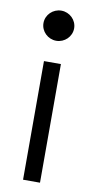

<svg xmlns="http://www.w3.org/2000/svg" viewBox="-77 -678 338 703"><g transform="rotate(10 92.0 -327.0)"><path d="M36 -588C36 -557 62 -532 93 -532C124 -532 150 -557 150 -588C150 -619 124 -644 93 -644C62 -644 36 -619 36 -588ZM62 -10H125V-451H62Z"/></g></svg>

Font: Charger Sport
Style: LitExt
Weight: 300
Designer: Jasper
Foundry: Cannot Into Space Fonts
Version: Version 1.1